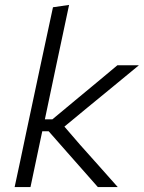

<svg xmlns="http://www.w3.org/2000/svg" viewBox="-20 -761 585 781"><path d="M39.5 0Q51.5 -55.5 62.5 -107.2Q73.5 -159 86 -219L144.5 -494Q158 -557 170.8 -616.5Q183.5 -676 195.5 -731.5L261 -741Q248 -680 235.2 -619.5Q222.5 -559 208.5 -494L162.5 -275.5H193L285.5 -352.5Q328.5 -388 371.8 -424Q415 -460 457.5 -495.5H545Q492.5 -452 439.8 -408.8Q387 -365.5 334 -322L242 -246L304.5 -173.5Q343.5 -130 382.2 -86.5Q421 -43 459 0H378Q347.5 -35 316.5 -69.8Q285.5 -104.5 254.5 -140L178 -227H152L148.5 -211Q136 -153 125.8 -103.5Q115.5 -54 104 0Z"/></svg>

Font: Commissioner Light
Style: Italic
Weight: 300
Italic angle: -12°
Designer: Kostas Bartsokas
Foundry: Kostas Bartsokas
Version: Version 1.000; ttfautohint (v1.8.3)